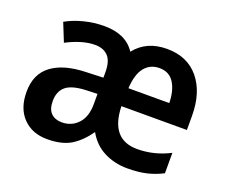

<svg xmlns="http://www.w3.org/2000/svg" viewBox="-97 -700 1007 857"><g transform="rotate(20 406.5 -271.0)"><path d="M563 -552Q660 -552 714.5 -486Q769 -420 769 -308V-242H458Q462 -86 589 -86Q669 -86 743 -124V-27Q706 -8 667.5 1Q629 10 577 10Q516 10 466 -15.5Q416 -41 387 -93Q350 -41 307.5 -15.5Q265 10 196 10Q125 10 81.5 -34.5Q38 -79 38 -158Q38 -242 95 -285Q152 -328 258 -331L339 -334V-360Q339 -413 316.5 -436Q294 -459 255 -459Q223 -459 188.5 -448.5Q154 -438 120 -420L85 -507Q122 -528 169 -540Q216 -552 265 -552Q368 -552 412 -484Q439 -518 476.5 -535Q514 -552 563 -552ZM560 -460Q517 -460 490.5 -428Q464 -396 460 -328H654Q653 -387 630 -423.5Q607 -460 560 -460ZM284 -255Q217 -252 189.5 -228Q162 -204 162 -159Q162 -120 181 -101.5Q200 -83 232 -83Q278 -83 308.5 -115.5Q339 -148 339 -209V-257Z"/></g></svg>

Font: Noto Sans Khmer UI SemiCondensed SemiBold
Style: Regular
Weight: 600
Width: 4
Designer: Danh Hong and the Monotype Design Team
Foundry: Monotype Imaging Inc.
Version: Version 2.002; ttfautohint (v1.8.4.7-5d5b)